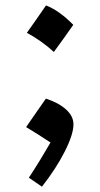

<svg xmlns="http://www.w3.org/2000/svg" viewBox="-20 -643 372 711"><path d="M150.4 -623Q176.2 -612.8 201.5 -594.5Q226.7 -576.3 251.4 -551Q234.2 -526.3 216.2 -501.3Q198.2 -476.4 179.4 -450.6Q134.3 -491.9 79.5 -521.5Q97.8 -547.3 115.3 -572.2Q132.7 -597.2 150.4 -623ZM149.9 -277.8Q196.8 -262.7 224.4 -237.8Q252 -212.9 252 -182.6Q252 -145.5 220 -82.3Q188 -19 135.3 48.3L86.9 15.1Q109.9 -20 129.4 -52Q148.9 -84 167 -115.2Q140.1 -132.8 119.9 -145.8Q99.6 -158.7 76.7 -172.4Q93.8 -197.3 111.3 -222.4Q128.9 -247.6 149.9 -277.8Z"/></svg>

Font: Pinar DS1 SemiBold
Style: Regular
Weight: 600
Designer: Amin Abedi
Version: Version 3.000